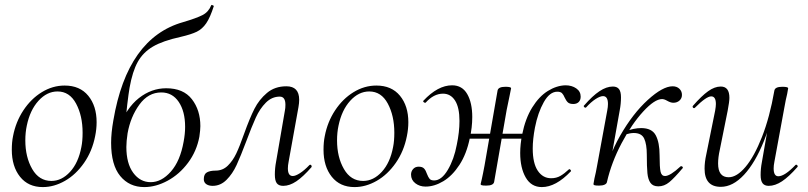

<svg xmlns="http://www.w3.org/2000/svg" viewBox="-20 -747 3285 781"><path d="M28 -138Q28 -169 33 -193Q44 -251 75 -298Q106 -345 150 -372Q194 -399 243 -399Q305 -399 339 -357.5Q373 -316 373 -250Q373 -222 367 -193Q355 -132 322 -84.5Q289 -37 244.5 -11.5Q200 14 154 14Q95 14 61.5 -28Q28 -70 28 -138ZM311 -149Q316 -173 316 -207Q316 -276 289.5 -325.5Q263 -375 214 -375Q171 -375 136.5 -337Q102 -299 89 -236Q83 -208 83 -176Q83 -108 111 -59.5Q139 -11 189 -11Q231 -11 265 -48Q299 -85 311 -149Z M432 -166Q432 -206 441 -257Q498 -593 725 -657Q779 -673 803.5 -685.5Q828 -698 839 -725Q840 -727 841 -727Q843 -727 846 -725Q849 -723 850 -723Q835 -676 819 -652.5Q803 -629 780.5 -618Q758 -607 715 -597Q642 -581 602 -557.5Q562 -534 540.5 -495.5Q519 -457 507 -390Q499 -344 485 -204L461 -223Q494 -308 545 -348Q596 -388 656 -388Q726 -388 760.5 -343.5Q795 -299 795 -234Q795 -219 791 -191Q780 -132 745 -85Q710 -38 662 -12Q614 14 567 14Q506 14 469 -31Q432 -76 432 -166ZM727 -171Q733 -203 733 -231Q733 -294 707 -332.5Q681 -371 636 -371Q583 -371 547 -321.5Q511 -272 499 -205Q494 -172 494 -149Q494 -82 522 -44Q550 -6 593 -6Q637 -6 675 -49Q713 -92 727 -171Z M809 -18Q809 -39 822 -46Q835 -53 857 -53Q886 -53 906.5 -73Q927 -93 941 -122.5Q955 -152 973 -203Q996 -267 1015 -304.5Q1034 -342 1066 -369Q1098 -396 1145 -396Q1197 -396 1197 -341Q1197 -328 1194 -311L1154 -89Q1151 -74 1151 -62Q1151 -31 1171 -31Q1182 -31 1200 -42.5Q1218 -54 1238 -75Q1240 -77 1242 -77Q1245 -77 1247 -73.5Q1249 -70 1247 -67Q1213 -28 1185.5 -9.5Q1158 9 1132 9Q1114 9 1106 -1.5Q1098 -12 1098 -37Q1098 -63 1103 -89L1139 -298Q1141 -307 1141 -321Q1141 -354 1118 -354Q1086 -354 1061.5 -329.5Q1037 -305 1020.5 -268.5Q1004 -232 982 -173Q959 -112 942.5 -76Q926 -40 901.5 -15.5Q877 9 845 9Q829 9 819 2Q809 -5 809 -18Z M1296 -138Q1296 -169 1301 -193Q1312 -251 1343 -298Q1374 -345 1418 -372Q1462 -399 1511 -399Q1573 -399 1607 -357.5Q1641 -316 1641 -250Q1641 -222 1635 -193Q1623 -132 1590 -84.5Q1557 -37 1512.5 -11.5Q1468 14 1422 14Q1363 14 1329.5 -28Q1296 -70 1296 -138ZM1579 -149Q1584 -173 1584 -207Q1584 -276 1557.5 -325.5Q1531 -375 1482 -375Q1439 -375 1404.5 -337Q1370 -299 1357 -236Q1351 -208 1351 -176Q1351 -108 1379 -59.5Q1407 -11 1457 -11Q1499 -11 1533 -48Q1567 -85 1579 -149Z M1652 -37Q1652 -50 1660.5 -59.5Q1669 -69 1683 -69Q1698 -69 1705 -61.5Q1712 -54 1717 -39Q1722 -26 1727.5 -19.5Q1733 -13 1746 -13Q1776 -13 1801.5 -56Q1827 -99 1838 -158Q1849 -210 1849 -255Q1849 -310 1831 -338Q1813 -366 1782 -366Q1744 -366 1711 -329H1709Q1706 -329 1703 -332Q1700 -335 1702 -337Q1761 -400 1819 -400Q1860 -400 1880.5 -364.5Q1901 -329 1901 -271Q1901 -228 1891 -185Q1878 -121 1849 -76.5Q1820 -32 1783.5 -10Q1747 12 1711 12Q1687 12 1669.5 -1.5Q1652 -15 1652 -37ZM1935 2 1940 -19Q1942 -29 1945 -43Q1948 -57 1951 -74L2004 -379Q2007 -394 2036 -394Q2059 -394 2059 -388L2053 -358L2041 -300L1990 -7Q1987 8 1958 8Q1944 8 1939.5 6.5Q1935 5 1935 2ZM1852 -203H2146L2142 -183H1849ZM2096 -125Q2096 -160 2104 -200Q2117 -265 2145 -310Q2173 -355 2208.5 -377Q2244 -399 2280 -400Q2306 -400 2324 -387.5Q2342 -375 2342 -354Q2342 -340 2334 -332Q2326 -324 2312 -324Q2297 -324 2290 -330.5Q2283 -337 2277 -350Q2272 -362 2266 -368Q2260 -374 2247 -374Q2216 -374 2192 -331.5Q2168 -289 2156 -228Q2147 -180 2147 -143Q2147 -83 2167.5 -52.5Q2188 -22 2222 -22Q2243 -22 2259.5 -31.5Q2276 -41 2294 -58L2296 -59Q2299 -59 2301.5 -55Q2304 -51 2302 -50Q2241 14 2184 14Q2141 14 2118.5 -25Q2096 -64 2096 -125Z M2716 -396Q2733 -396 2743.5 -386Q2754 -376 2754 -361Q2754 -347 2744 -338Q2734 -329 2719 -329Q2708 -329 2694 -337Q2682 -344 2673 -344Q2643 -344 2596.5 -293.5Q2550 -243 2508.5 -164.5Q2467 -86 2449 -7L2435 -8Q2451 -105 2502.5 -195Q2554 -285 2615 -340.5Q2676 -396 2716 -396ZM2394 2 2398 -21Q2404 -45 2409 -74L2450 -297Q2453 -312 2453 -324Q2453 -356 2433 -356Q2421 -356 2402.5 -344Q2384 -332 2364 -310Q2363 -309 2361 -309Q2358 -309 2355.5 -312.5Q2353 -316 2356 -318Q2390 -357 2418.5 -376Q2447 -395 2473 -395Q2490 -395 2498 -384.5Q2506 -374 2506 -351Q2506 -325 2501 -299L2449 -7Q2448 0 2439.5 4Q2431 8 2417 8Q2403 8 2398.5 6.5Q2394 5 2394 2ZM2611 -118Q2611 -160 2600.5 -183Q2590 -206 2558 -206Q2544 -206 2524 -200L2522 -212Q2558 -226 2588 -226Q2632 -226 2647.5 -196.5Q2663 -167 2663 -116Q2663 -66 2667 -48.5Q2671 -31 2685 -31Q2706 -31 2748 -70Q2749 -71 2751 -71Q2755 -71 2757 -67.5Q2759 -64 2756 -62Q2723 -23 2702.5 -6Q2682 11 2658 11Q2636 11 2626 -3Q2616 -17 2613.5 -42.5Q2611 -68 2611 -118Z M2846 -61Q2846 -88 2853 -119L2889 -297Q2892 -314 2892 -324Q2892 -355 2873 -355Q2853 -355 2807 -309Q2805 -307 2803 -307Q2800 -307 2798 -310.5Q2796 -314 2799 -317Q2834 -357 2860.5 -376Q2887 -395 2912 -395Q2947 -395 2947 -349Q2947 -334 2940 -297L2908 -138Q2901 -107 2901 -82Q2901 -26 2944 -26Q2977 -26 3012.5 -68Q3048 -110 3079.5 -190Q3111 -270 3130 -379L3143 -378Q3123 -262 3087.5 -173.5Q3052 -85 3006.5 -36Q2961 13 2912 13Q2846 13 2846 -61ZM3074 -35Q3074 -61 3079 -87L3130 -379Q3133 -394 3162 -394Q3186 -394 3186 -388L3182 -365Q3176 -341 3171 -312L3130 -89Q3127 -74 3127 -62Q3127 -30 3146 -30Q3172 -30 3216 -76Q3217 -77 3219 -77Q3222 -77 3224 -73.5Q3226 -70 3224 -68Q3189 -28 3161 -9.5Q3133 9 3107 9Q3090 9 3082 -1.5Q3074 -12 3074 -35Z"/></svg>

Font: Cormorant Garamond
Style: Italic
Weight: 400
Italic angle: -10°
Designer: Christian Thalmann (Catharsis Fonts)
Foundry: Catharsis Fonts
Version: Version 4.000